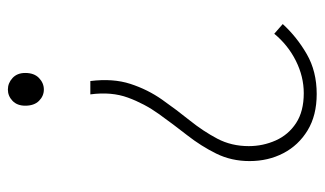

<svg xmlns="http://www.w3.org/2000/svg" viewBox="-184 -396 804 475"><g transform="rotate(-90 217.5 -158.0)"><path d="M223 224Q170 224 133 201.5Q96 179 76.5 141.5Q57 104 57 58Q57 13 75.5 -24.5Q94 -62 121 -96.5Q148 -131 173.5 -166.5Q199 -202 214 -243Q229 -284 222 -336H255Q262 -280 248 -237Q234 -194 209 -158.5Q184 -123 157.5 -90Q131 -57 112.5 -22Q94 13 94 56Q94 91 108 122.5Q122 154 151 173Q180 192 225 192Q266 192 305 172.5Q344 153 372 119L396 140Q364 175 321.5 199.5Q279 224 223 224ZM234 -451Q218 -451 206 -463Q194 -475 194 -497Q194 -517 206 -528.5Q218 -540 234 -540Q250 -540 262.5 -528.5Q275 -517 275 -497Q275 -475 262.5 -463Q250 -451 234 -451Z"/></g></svg>

Font: Noto Sans JP
Style: Regular
Weight: 100
Designer: Ryoko NISHIZUKA 西塚涼子 (kana, bopomofo & ideographs); Paul D. Hunt (Latin, Greek & Cyrillic); Sandoll Communications 산돌커뮤니
Foundry: Adobe
Version: Version 2.004;hotconv 1.0.118;makeotfexe 2.5.65603